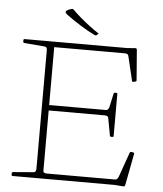

<svg xmlns="http://www.w3.org/2000/svg" viewBox="-60 -969 869 1024"><g transform="rotate(5 374.0 -456.5)"><path d="M433 -793 426 -787Q420 -784 416 -787Q382 -803 339 -830Q296 -857 262 -882Q256 -888 253 -891Q250 -894 251 -896.5Q252 -899 255 -903Q260 -907 267 -910Q274 -913 282 -915Q288 -917 292 -913Q311 -894 336 -872.5Q361 -851 387 -831.5Q413 -812 433 -799Q439 -796 433 -793ZM169 0V-733H207V-42Q207 -35 212 -32Q217 -29 224 -29H591Q598 -29 602.5 -33.5Q607 -38 610 -45L657 -178Q659 -184 665 -183L676 -181Q682 -180 681 -174L649 -7Q648 -2 646.5 0.5Q645 3 641 3.5Q637 4 628 3L594 0ZM551 -254Q545 -254 544 -260L527 -352Q526 -359 521 -362Q516 -365 508 -365H207V-394H511Q518 -394 522 -399Q526 -404 528 -411L544 -484Q545 -490 551 -490H558Q564 -490 564 -484V-260Q564 -254 558 -254ZM643 -556Q637 -555 636 -561L605 -691Q604 -698 598.5 -701Q593 -704 585 -704H207V-733H594L635 -736Q640 -737 642.5 -736Q645 -735 646.5 -731Q648 -727 648 -718L660 -566Q660 -560 654 -559ZM46 0Q40 0 40 -6V-14Q40 -20 46 -21L156 -30Q163 -31 166 -36Q169 -41 169 -48V-222H207V0ZM40 -727Q40 -733 46 -733H207V-511H169V-685Q169 -693 166 -697.5Q163 -702 156 -703L46 -712Q40 -713 40 -719Z"/></g></svg>

Font: Hahmlet Thin
Style: Regular
Weight: 250
Version: Version 1.002